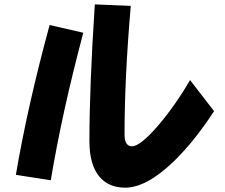

<svg xmlns="http://www.w3.org/2000/svg" viewBox="-20 -823 1040 886"><path d="M967.8 -310.1Q877.9 -171.9 782.7 -79.1Q656.2 43 557.6 43Q482.4 43 439.5 -6.8Q392.6 -62.5 392.6 -171.4Q392.6 -421.4 417.5 -802.7L583.5 -795.9Q554.7 -463.4 554.7 -202.1Q554.7 -147.9 589.4 -147.9Q627 -148.4 708.5 -242.2Q788.1 -335 856.9 -453.6ZM364.3 -671.9Q265.6 -300.8 214.4 8.8L53.2 -16.1Q107.4 -335 209 -707.5Z"/></svg>

Font: Droid Sans
Style: Regular
Weight: 400
Foundry: Ascender Corporation
Version: Version 1.00 build 114